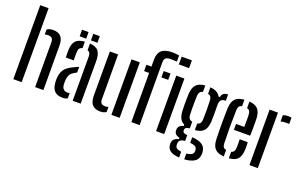

<svg xmlns="http://www.w3.org/2000/svg" viewBox="-107 -1294 3074 1951"><g transform="rotate(20 1430.0 -318.5)"><path d="M54.5 0V-800H144.5V0ZM290 0 289.5 -483Q289.5 -513.5 276 -527.2Q262.5 -541 232.5 -541Q213.5 -541 199 -535.5V-589Q224 -608 266 -608Q323 -608 350.8 -576.8Q378.5 -545.5 378.5 -476L379.5 0Z M480.5 -389Q479.5 -408 479.2 -430.2Q479 -452.5 479.5 -473Q482 -537 510.2 -569.2Q538.5 -601.5 607.5 -607V-537Q588.5 -533 577.8 -520.8Q567 -508.5 566 -484.5Q565 -471 565 -451.8Q565 -432.5 565.2 -415Q565.5 -397.5 566 -389ZM696 0V-478.5Q696 -525 662.5 -535V-607Q730.5 -601.5 756.8 -566.8Q783 -532 783 -461L782.5 0ZM467 -114.5Q466 -126.5 465.8 -139Q465.5 -151.5 466.5 -164Q470 -218.5 496 -255.8Q522 -293 590.5 -324Q602 -330 615 -335.8Q628 -341.5 641 -346.5V-285.5Q633.5 -282 625.8 -277Q618 -272 609 -266.5Q576.5 -248 566 -220.5Q555.5 -193 555 -163Q554.5 -149.5 554.8 -140Q555 -130.5 555.5 -120.5Q558 -92 573.8 -75.8Q589.5 -59.5 617 -59.5Q630.5 -59.5 641 -63V-6.5Q620 6.5 587 6.5Q529.5 6.5 500.5 -22.8Q471.5 -52 467 -114.5ZM660.5 -640V-711H731V-640ZM539 -640V-711H609.5V-640Z M880 -125V-600H969L970 -117.5Q970 -87 983 -73.2Q996 -59.5 1026 -59.5Q1045 -59.5 1059.5 -66V-10.5Q1032.5 7.5 996 7.5Q939.5 7.5 909.8 -23.5Q880 -54.5 880 -125ZM1114.5 0V-600H1204V0Z M1275 -531.5V-600H1329.5V-672.5Q1329.5 -745.5 1366.5 -777.2Q1403.5 -809 1484.5 -809Q1499.5 -809 1519.2 -807Q1539 -805 1555 -802.5V-736.5Q1540 -737 1522.5 -737.8Q1505 -738.5 1485.5 -738.5Q1452 -738.5 1435.5 -725.8Q1419 -713 1419 -679L1420 0H1330.5L1329.5 -531.5ZM1462 -531.5V-600H1536V-531.5ZM1583.5 -716V-800H1694V-716ZM1598 0V-600H1686V0Z M1909.5 172Q1847 168.5 1815 147.5Q1783 126.5 1778.5 88.5Q1777.5 83 1777 76Q1776.5 69 1777.5 62Q1779 35 1798 18.8Q1817 2.5 1844.5 -2V-17Q1790.5 -29.5 1787 -69.5Q1786 -77 1786.2 -81.2Q1786.5 -85.5 1787 -91Q1788 -111 1804.5 -126.2Q1821 -141.5 1844.5 -145V-160Q1813 -174.5 1797.5 -204.5Q1782 -234.5 1779.5 -281.5Q1778 -319.5 1777.5 -347.2Q1777 -375 1777.8 -403.2Q1778.5 -431.5 1779.5 -470Q1783.5 -537 1813.8 -569.2Q1844 -601.5 1909.5 -607V-537Q1867.5 -528.5 1866 -478Q1865 -448 1864.2 -411.2Q1863.5 -374.5 1864 -338Q1864.5 -301.5 1866 -273Q1867 -246.5 1878.5 -232.8Q1890 -219 1910.5 -214.5V-143Q1883.5 -141 1871.5 -132Q1859.5 -123 1859.5 -107.5V-102.5Q1859.5 -87.5 1870.5 -80Q1881.5 -72.5 1909.5 -70V-7Q1880.5 -5 1863 5.5Q1845.5 16 1843.5 40Q1842 45.5 1842.2 51.8Q1842.5 58 1843.5 63.5Q1845.5 87 1863 97Q1880.5 107 1909.5 109ZM1964.5 -144.5V-214.5Q1984 -219.5 1994.5 -232.5Q2005 -245.5 2006.5 -272.5Q2008.5 -317.5 2008.2 -374.2Q2008 -431 2005.5 -480.5Q2004 -505.5 1994.8 -519Q1985.5 -532.5 1964.5 -537V-607Q2048 -600.5 2074.5 -546.5H2089.5Q2091.5 -572.5 2110 -586.2Q2128.5 -600 2158.5 -600V-531.5H2147Q2122 -531.5 2107.8 -515Q2093.5 -498.5 2093.5 -463V-437Q2094.5 -391.5 2094.5 -359.2Q2094.5 -327 2092.5 -281.5Q2088.5 -214.5 2059.2 -182.2Q2030 -150 1964.5 -144.5ZM1964.5 171.5V109.5Q1996 106.5 2016 96.2Q2036 86 2039.5 62Q2042.5 50 2039 37.5Q2035.5 13.5 2015.5 4.8Q1995.5 -4 1964.5 -6.5V-67.5Q2035 -62.5 2072.2 -38.8Q2109.5 -15 2114.5 36Q2115 42.5 2115.2 50.8Q2115.5 59 2114.5 68Q2109.5 122.5 2068 145.5Q2026.5 168.5 1964.5 171.5Z M2202 -128.5Q2200 -174.5 2199.5 -236Q2199 -297.5 2199.5 -360Q2200 -422.5 2202 -470Q2205.5 -537.5 2236 -569.8Q2266.5 -602 2332.5 -607V-536.5Q2310 -532 2301 -518.5Q2292 -505 2291.5 -482Q2288.5 -390 2288.5 -302.2Q2288.5 -214.5 2291.5 -119.5Q2292 -94 2301.8 -80.8Q2311.5 -67.5 2332.5 -63.5V6.5Q2264.5 2 2234.8 -30.5Q2205 -63 2202 -128.5ZM2336.5 -283V-346.5H2425.5Q2426.5 -388 2426.5 -428.2Q2426.5 -468.5 2425 -482Q2423 -527.5 2387 -536.5V-607Q2452 -601.5 2481 -569.5Q2510 -537.5 2513 -473Q2513.5 -461.5 2514 -430Q2514.5 -398.5 2514.2 -358.8Q2514 -319 2512 -283ZM2387 6.5V-63.5Q2423 -71.5 2425 -120Q2426 -135 2426 -159.8Q2426 -184.5 2424.5 -213H2512Q2513.5 -197 2513.8 -171Q2514 -145 2513 -128.5Q2510 -62.5 2481.2 -30.2Q2452.5 2 2387 6.5Z M2753 -524.5V-592Q2773.5 -602.5 2806 -602.5Q2826 -602.5 2844.5 -600V-531.5H2807Q2774.5 -531.5 2753 -524.5ZM2607.5 0V-600H2698V0Z"/></g></svg>

Font: Big Shoulders Stencil Text Medium
Style: Regular
Weight: 500
Designer: Patric King
Foundry: XO Type Co
Version: Version 1.000